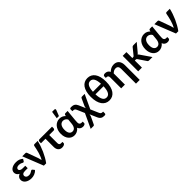

<svg xmlns="http://www.w3.org/2000/svg" viewBox="426 -2540 4499 4499"><g transform="rotate(-45 2675.5 -290.0)"><path d="M398.5 -410Q391.5 -399 385.5 -395.8Q379.5 -392.5 371 -392.5Q363 -392.5 354 -398Q345 -403.5 331.8 -409.8Q318.5 -416 300 -421.5Q281.5 -427 255 -427Q210.5 -427 187.8 -410.5Q165 -394 165 -368Q165 -340.5 191 -323.5Q217 -306.5 265.5 -306.5H348V-226H265.5Q210 -226 185.2 -208.5Q160.5 -191 160.5 -160Q160.5 -144 166.8 -130.8Q173 -117.5 184.8 -107.5Q196.5 -97.5 213.8 -92Q231 -86.5 253 -86.5Q283 -86.5 302.2 -93.8Q321.5 -101 335.2 -109.8Q349 -118.5 359.5 -125.8Q370 -133 381.5 -133Q396.5 -133 404 -121.5L439.5 -76.5Q419 -52.5 394.8 -36.5Q370.5 -20.5 345 -11Q319.5 -1.5 294 2.5Q268.5 6.5 246 6.5Q204 6.5 166 -4Q128 -14.5 98.8 -34.2Q69.5 -54 52.2 -83Q35 -112 35 -149.5Q35 -191.5 58.5 -221Q82 -250.5 120.5 -267Q100 -276.5 85.8 -289.8Q71.5 -303 62.5 -317.8Q53.5 -332.5 49.2 -348.2Q45 -364 45 -379.5Q45 -408 58.2 -433.8Q71.5 -459.5 97.8 -478.8Q124 -498 162.8 -509.5Q201.5 -521 253 -521Q312 -521 354.5 -503.5Q397 -486 426.5 -457.5Z M965.5 -513Q951 -448 927.8 -379.5Q904.5 -311 874.5 -244.2Q844.5 -177.5 809 -115Q773.5 -52.5 734.5 0H658L454.5 -513H556.5Q570.5 -513 579.8 -506.5Q589 -500 592 -490L691 -216Q705 -172.5 714 -130.5Q736 -167.5 753.2 -210.8Q770.5 -254 783.8 -299.5Q797 -345 807 -390.5Q817 -436 825 -478Q827.5 -497.5 837.8 -505.2Q848 -513 860.5 -513Z M981 -471.5Q981 -487 991.2 -499Q1001.5 -511 1022.5 -511H1439V-462.5Q1439 -441 1428 -430Q1417 -419 1396.5 -419H1254.5V-153Q1254.5 -120 1268 -103Q1281.5 -86 1313 -86H1359V-48.5Q1359 -35.5 1350.8 -25.8Q1342.5 -16 1329 -9.2Q1315.5 -2.5 1298.2 1Q1281 4.5 1263.5 4.5Q1231 4.5 1206 -6.8Q1181 -18 1164.2 -38.2Q1147.5 -58.5 1139 -86Q1130.5 -113.5 1130.5 -146V-419H981Z M1465 0ZM1953.5 5Q1915 5 1883.5 -15Q1852 -35 1836 -78Q1819 -54.5 1798.8 -38.2Q1778.5 -22 1757 -11.8Q1735.5 -1.5 1713.2 3Q1691 7.5 1670 7.5Q1626.5 7.5 1589 -10Q1551.5 -27.5 1524 -60.2Q1496.5 -93 1480.8 -140Q1465 -187 1465 -246Q1465 -308.5 1482.5 -359.5Q1500 -410.5 1530.8 -446.8Q1561.5 -483 1603.5 -502.8Q1645.5 -522.5 1694.5 -522.5Q1743 -522.5 1780.5 -504.2Q1818 -486 1843.5 -457.5L1851.5 -490.5Q1859 -513 1882.5 -513H1958L1932 -248Q1931 -224 1929 -200.2Q1927 -176.5 1927 -155Q1927 -137 1932.5 -124Q1938 -111 1947.2 -102.5Q1956.5 -94 1968.8 -90Q1981 -86 1994.5 -86H2031V-37Q2031 -29 2025.8 -21.5Q2020.5 -14 2010.5 -8Q2000.5 -2 1986 1.5Q1971.5 5 1953.5 5ZM1701 -90.5Q1722.5 -90.5 1741.5 -98.5Q1760.5 -106.5 1775.2 -124Q1790 -141.5 1800 -169.2Q1810 -197 1814 -236L1826 -359Q1819 -373 1808.2 -385.5Q1797.5 -398 1783.8 -407.5Q1770 -417 1753 -422.8Q1736 -428.5 1716.5 -428.5Q1692.5 -428.5 1670 -418.5Q1647.5 -408.5 1630.2 -387Q1613 -365.5 1602.8 -331.5Q1592.5 -297.5 1592.5 -249.5Q1592.5 -206 1601.2 -175.5Q1610 -145 1625 -126.2Q1640 -107.5 1659.5 -99Q1679 -90.5 1701 -90.5ZM1657.5 -572 1686 -755.5H1762Q1779.5 -755.5 1785.5 -744.8Q1791.5 -734 1785.5 -716L1729 -572Z M2265.5 -94.5Q2263.5 -78.5 2260 -63.5Q2256.5 -48.5 2252.5 -37L2167 143.5Q2163.5 153 2155.2 159.8Q2147 166.5 2132.5 166.5H2043.5L2210.5 -192L2130 -378Q2123 -393 2116 -403Q2109 -413 2100.2 -418.8Q2091.5 -424.5 2080 -427Q2068.5 -429.5 2052 -429.5H2033V-474.5Q2033 -484 2033.5 -492.2Q2034 -500.5 2038 -506.8Q2042 -513 2052 -516.5Q2062 -520 2081.5 -520Q2109 -520 2132 -515Q2155 -510 2173.8 -498.8Q2192.5 -487.5 2207.2 -469Q2222 -450.5 2233.5 -424L2305.5 -258Q2308 -274 2311.2 -288.5Q2314.5 -303 2318.5 -314.5L2399.5 -490.5Q2403 -500 2411.2 -506.8Q2419.5 -513.5 2434 -513.5H2523L2359.5 -163L2446.5 37Q2452 49 2458 58.2Q2464 67.5 2472 73.8Q2480 80 2490.5 83Q2501 86 2515.5 86H2535V135Q2535 148 2532.8 156Q2530.5 164 2525.2 168.5Q2520 173 2510.8 174.8Q2501.5 176.5 2488 176.5Q2464 176.5 2442.5 172.5Q2421 168.5 2402.2 157Q2383.5 145.5 2367.5 125.2Q2351.5 105 2338 72Z M2829 -731.5Q2886.5 -731.5 2933.2 -708Q2980 -684.5 3013.2 -638Q3046.5 -591.5 3064.5 -522.5Q3082.5 -453.5 3082.5 -363Q3082.5 -272 3064.5 -202.8Q3046.5 -133.5 3013.2 -86.8Q2980 -40 2933.2 -16.2Q2886.5 7.5 2829 7.5Q2771.5 7.5 2724.5 -16.2Q2677.5 -40 2644 -86.8Q2610.5 -133.5 2592.2 -202.8Q2574 -272 2574 -363Q2574 -453.5 2592.2 -522.5Q2610.5 -591.5 2644 -638Q2677.5 -684.5 2724.5 -708Q2771.5 -731.5 2829 -731.5ZM2829 -88.5Q2859 -88.5 2882.5 -102Q2906 -115.5 2923 -144.5Q2940 -173.5 2949.8 -218.8Q2959.5 -264 2962 -327H2694.5Q2696.5 -264 2706.5 -218.8Q2716.5 -173.5 2733.5 -144.5Q2750.5 -115.5 2774.5 -102Q2798.5 -88.5 2829 -88.5ZM2829 -637Q2799.5 -637 2776 -624Q2752.5 -611 2735.5 -583.5Q2718.5 -556 2708.2 -513.2Q2698 -470.5 2695 -411H2961Q2958 -470.5 2948 -513.2Q2938 -556 2921.2 -583.5Q2904.5 -611 2881.2 -624Q2858 -637 2829 -637Z M3666.5 167.5H3543V-326.5Q3543 -373.5 3521.5 -399.2Q3500 -425 3456.5 -425Q3424 -425 3396 -410.5Q3368 -396 3343.5 -371V0H3219.5V-362Q3219.5 -395.5 3205 -411.5Q3190.5 -427.5 3163 -427.5H3138.5V-476.5Q3138.5 -484.5 3141.8 -492Q3145 -499.5 3152.5 -505.5Q3160 -511.5 3171.8 -515Q3183.5 -518.5 3201 -518.5Q3241 -518.5 3272.5 -500.5Q3304 -482.5 3319 -445Q3336 -462 3355.5 -476Q3375 -490 3396.8 -500Q3418.5 -510 3442.5 -515.5Q3466.5 -521 3493.5 -521Q3535.5 -521 3568 -506.8Q3600.5 -492.5 3622.2 -466.8Q3644 -441 3655.2 -405.2Q3666.5 -369.5 3666.5 -326.5Z M3783.5 0ZM3907 -513V-317.5H3930Q3942.5 -317.5 3949.8 -320.8Q3957 -324 3964.5 -334L4092 -491.5Q4100 -502 4109.8 -507.5Q4119.5 -513 4135 -513H4248L4088.5 -322.5Q4071.5 -300 4051.5 -288Q4062 -280.5 4070.2 -270.5Q4078.5 -260.5 4086 -249L4257 0H4145.5Q4131 0 4120.5 -4.8Q4110 -9.5 4103 -22L3972 -216.5Q3965 -228 3957.5 -231.5Q3950 -235 3935 -235H3907V0H3783.5V-513Z M4756 5Q4717.5 5 4686 -15Q4654.5 -35 4638.5 -78Q4621.5 -54.5 4601.2 -38.2Q4581 -22 4559.5 -11.8Q4538 -1.5 4515.8 3Q4493.5 7.5 4472.5 7.5Q4429 7.5 4391.5 -10Q4354 -27.5 4326.5 -60.2Q4299 -93 4283.2 -140Q4267.5 -187 4267.5 -246Q4267.5 -308.5 4285 -359.5Q4302.5 -410.5 4333.2 -446.8Q4364 -483 4406 -502.8Q4448 -522.5 4497 -522.5Q4545.5 -522.5 4583 -504.2Q4620.5 -486 4646 -457.5L4654 -490.5Q4661.5 -513 4685 -513H4760.5L4734.5 -248Q4733.5 -224 4731.5 -200.2Q4729.5 -176.5 4729.5 -155Q4729.5 -137 4735 -124Q4740.5 -111 4749.8 -102.5Q4759 -94 4771.2 -90Q4783.5 -86 4797 -86H4833.5V-37Q4833.5 -29 4828.2 -21.5Q4823 -14 4813 -8Q4803 -2 4788.5 1.5Q4774 5 4756 5ZM4503.5 -90.5Q4525 -90.5 4544 -98.5Q4563 -106.5 4577.8 -124Q4592.5 -141.5 4602.5 -169.2Q4612.5 -197 4616.5 -236L4628.5 -359Q4621.5 -373 4610.8 -385.5Q4600 -398 4586.2 -407.5Q4572.5 -417 4555.5 -422.8Q4538.5 -428.5 4519 -428.5Q4495 -428.5 4472.5 -418.5Q4450 -408.5 4432.8 -387Q4415.5 -365.5 4405.2 -331.5Q4395 -297.5 4395 -249.5Q4395 -206 4403.8 -175.5Q4412.5 -145 4427.5 -126.2Q4442.5 -107.5 4462 -99Q4481.5 -90.5 4503.5 -90.5Z M5344 -513Q5329.5 -448 5306.2 -379.5Q5283 -311 5253 -244.2Q5223 -177.5 5187.5 -115Q5152 -52.5 5113 0H5036.5L4833 -513H4935Q4949 -513 4958.2 -506.5Q4967.5 -500 4970.5 -490L5069.5 -216Q5083.5 -172.5 5092.5 -130.5Q5114.5 -167.5 5131.8 -210.8Q5149 -254 5162.2 -299.5Q5175.5 -345 5185.5 -390.5Q5195.5 -436 5203.5 -478Q5206 -497.5 5216.2 -505.2Q5226.5 -513 5239 -513Z"/></g></svg>

Font: Lato
Style: Bold
Weight: 700
Designer: Lukasz Dziedzic
Foundry: tyPoland Lukasz Dziedzic
Version: Version 2.007; 2014-02-27